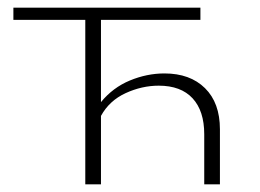

<svg xmlns="http://www.w3.org/2000/svg" viewBox="-20 -482 680 502"><path d="M555 -144V0H514V-131Q514 -192 483.5 -225Q453 -258 395 -258Q351 -258 308.5 -238.5Q266 -219 244 -179V0H203V-430H15V-462H504V-430H244V-215Q275 -253 319.5 -271.5Q364 -290 410 -290Q477 -290 516 -251.5Q555 -213 555 -144Z"/></svg>

Font: Ysabeau SC Light
Style: Regular
Weight: 300
Designer: Christian Thalmann (Catharsis Fonts)
Version: Version 0.003